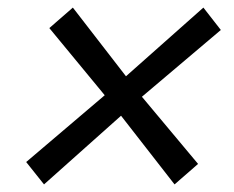

<svg xmlns="http://www.w3.org/2000/svg" viewBox="-20 -508 618 506"><path d="M96 -22 299 -203 440 -22 502 -76 354 -253 562 -429 516 -488 312 -307 172 -488 110 -434 256 -257 49 -81Z"/></svg>

Font: Jost* 400 Book Italic
Style: Italic
Weight: 400
Italic angle: -10°
Version: Version 3.200; ttfautohint (v0.97) -l 8 -r 50 -G 200 -x 14 -